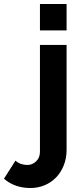

<svg xmlns="http://www.w3.org/2000/svg" viewBox="-135 -750 416 966"><path d="M18 196Q-20 196 -54 184.5Q-88 173 -115 149L-57 58Q-46 69 -30 74.5Q-14 80 2 80Q28 80 47 61.5Q66 43 66 14V-524H200V4Q200 46 186 81.5Q172 117 147.5 142.5Q123 168 89.5 182Q56 196 18 196ZM66 -597V-730H200V-597Z"/></svg>

Font: Oxford Sans
Style: Bold
Weight: 700
Designer: Matt McInerney, Pablo Impallari, Rodrigo Fuenzalida
Foundry: Matt McInerney, Pablo Impallari, Rodrigo Fuenzalida
Version: Version 3.000g; ttfautohint (v1.5) -l 8 -r 28 -G 28 -x 14 -D